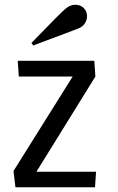

<svg xmlns="http://www.w3.org/2000/svg" viewBox="-20 -793 500 813"><path d="M37.1 0ZM382.3 0H45.4L37.1 -68.8L287.6 -468.8H59.6L55.2 -535.6H379.4L383.8 -468.8L134.3 -65.9H386.7ZM257.3 -755.9Q276.9 -772.9 298.3 -772.9Q321.3 -772.9 335 -758.5Q348.6 -744.1 348.6 -724.1Q348.6 -709 339.8 -694.8Q331.1 -680.7 314 -673.3Q308.6 -670.9 260.3 -652.8Q211.9 -634.8 166.5 -617.7L121.1 -600.6L112.8 -610.8Q238.3 -740.7 257.3 -755.9Z"/></svg>

Font: Coda
Style: Regular
Weight: 400
Designer: vernon adams
Foundry: vernon adams
Version: Version 2.000; ttfautohint (v0.8) -r 50 -G 200 -x